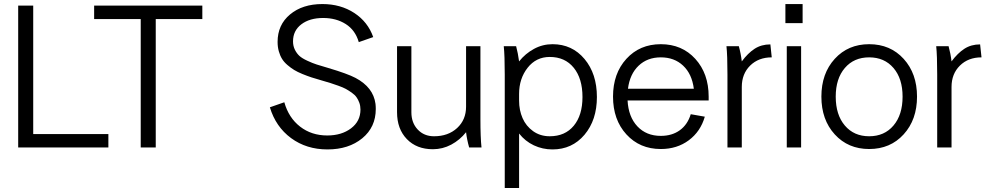

<svg xmlns="http://www.w3.org/2000/svg" viewBox="-20 -728 4880 948"><path d="M69.8 0V-700.2H144V-65.9H515.1V0Z M674.8 0V-633.8H444.8V-700.2H979V-633.8H749V0Z M1571.8 -708Q1661.6 -708 1729 -664.1Q1796.4 -620.1 1822.8 -544.9L1751.5 -520Q1734.4 -579.1 1687.3 -609.1Q1640.1 -639.2 1575.7 -639.2Q1508.8 -639.2 1467.8 -607.9Q1426.8 -576.7 1426.8 -523.9Q1426.8 -501 1436 -482.4Q1445.3 -463.9 1458.5 -451.9Q1471.7 -439.9 1497.6 -428Q1523.4 -416 1544.2 -409.4Q1564.9 -402.8 1601.6 -392.1Q1695.3 -364.3 1735.4 -343.3Q1823.2 -296.9 1834 -215.3Q1835.4 -203.1 1835.4 -189.9Q1835.4 -100.1 1768.6 -45.2Q1701.7 9.8 1596.7 9.8Q1493.2 9.8 1417.2 -46.1Q1341.3 -102.1 1312.5 -198.2L1383.8 -223.1Q1405.3 -146.5 1461.7 -102.8Q1518.1 -59.1 1595.7 -59.1Q1666.5 -59.1 1713.1 -94.2Q1759.8 -129.4 1759.8 -187Q1759.8 -205.1 1754.2 -220.7Q1748.5 -236.3 1740.2 -248Q1731.9 -259.8 1716.3 -270.8Q1700.7 -281.7 1687.3 -289.1Q1673.8 -296.4 1650.6 -304.7Q1627.4 -313 1611.3 -318.1Q1595.2 -323.2 1567.4 -331.1Q1538.1 -339.4 1518.1 -345.9Q1498 -352.5 1473.4 -362.5Q1448.7 -372.6 1432.4 -382.6Q1416 -392.6 1399.2 -407Q1382.3 -421.4 1372.6 -437.3Q1362.8 -453.1 1356.7 -474.6Q1350.6 -496.1 1350.6 -521Q1350.6 -605.5 1412.1 -656.7Q1473.6 -708 1571.8 -708Z M2357.4 0H2296.4Q2285.2 -40 2281.2 -75.2Q2250.5 -36.6 2208 -13.9Q2165.5 8.8 2117.2 8.8Q2037.1 8.8 1988.8 -41.3Q1940.4 -91.3 1940.4 -173.8V-500H2011.2V-173.8Q2011.2 -121.6 2042.5 -88.4Q2073.7 -55.2 2123 -55.2Q2192.9 -55.2 2237.1 -95.9Q2281.2 -136.7 2281.2 -201.2V-500H2352.1V-140.1Q2352.1 -49.8 2357.4 0Z M2543 -68.8V200.2H2472.2V-359.9Q2472.2 -455.1 2467.3 -500H2528.3Q2537.6 -465.3 2543 -424.8Q2573.7 -463.4 2616.5 -486.6Q2659.2 -509.8 2708 -509.8Q2804.7 -509.8 2866 -436.8Q2927.2 -363.8 2927.2 -249Q2927.2 -135.3 2866 -62.7Q2804.7 9.8 2708 9.8Q2658.7 9.8 2615.7 -10.5Q2572.8 -30.8 2543 -68.8ZM2543 -264.2V-231Q2543 -184.1 2560.1 -144.8Q2577.1 -105.5 2612.3 -80.3Q2647.5 -55.2 2694.3 -55.2Q2770 -55.2 2813 -107.2Q2856 -159.2 2856 -249Q2856 -340.3 2812.7 -393.6Q2769.5 -446.8 2694.3 -446.8Q2627 -446.8 2585 -393.3Q2543 -339.8 2543 -264.2Z M3242.7 -509.8Q3347.2 -509.8 3413.1 -437.3Q3479 -364.7 3479 -251V-231.9H3078.6Q3083 -150.9 3127.2 -104Q3171.4 -57.1 3242.7 -57.1Q3298.3 -57.1 3336.7 -85Q3375 -112.8 3390.6 -164.1L3460 -151.9Q3439 -78.6 3380.9 -35.4Q3322.8 7.8 3242.7 7.8Q3138.7 7.8 3072.8 -64.5Q3006.8 -136.7 3006.8 -251Q3006.8 -365.2 3072.8 -437.5Q3138.7 -509.8 3242.7 -509.8ZM3242.7 -444.8Q3176.3 -444.8 3133.1 -403.6Q3089.8 -362.3 3080.6 -290H3405.8Q3396.5 -362.8 3353 -403.8Q3309.6 -444.8 3242.7 -444.8Z M3566.9 -500H3627.9Q3638.2 -462.9 3642.6 -424.8Q3672.4 -465.3 3705.8 -487.1Q3739.3 -508.8 3783.7 -508.8L3790.5 -444.8Q3725.1 -444.8 3683.8 -404.1Q3642.6 -363.3 3642.6 -298.8V0H3571.8V-359.9Q3571.8 -455.1 3566.9 -500Z M3864.7 0V-500H3935.5V0ZM3857.9 -613.8V-708H3942.9V-613.8Z M4271.5 7.8Q4167.5 7.8 4101.6 -64.5Q4035.6 -136.7 4035.6 -251Q4035.6 -365.2 4101.6 -437.5Q4167.5 -509.8 4271.5 -509.8Q4376 -509.8 4441.9 -437.3Q4507.8 -364.7 4507.8 -251Q4507.8 -137.2 4441.9 -64.7Q4376 7.8 4271.5 7.8ZM4106.4 -251Q4106.4 -161.1 4151.4 -108.2Q4196.3 -55.2 4271.5 -55.2Q4346.7 -55.2 4391.6 -108.2Q4436.5 -161.1 4436.5 -251Q4436.5 -339.8 4391.6 -392.3Q4346.7 -444.8 4271.5 -444.8Q4196.3 -444.8 4151.4 -392.3Q4106.4 -339.8 4106.4 -251Z M4602.5 -500H4663.6Q4673.8 -462.9 4678.2 -424.8Q4708 -465.3 4741.5 -487.1Q4774.9 -508.8 4819.3 -508.8L4826.2 -444.8Q4760.7 -444.8 4719.5 -404.1Q4678.2 -363.3 4678.2 -298.8V0H4607.4V-359.9Q4607.4 -455.1 4602.5 -500Z"/></svg>

Font: LT Superior
Style: Regular
Weight: 400
Designer: Daniel Lyons
Foundry: LyonsType
Version: Version 1.000